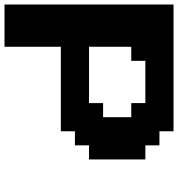

<svg xmlns="http://www.w3.org/2000/svg" viewBox="11 -676 790 852"><g transform="rotate(90 406.0 -250.0)"><path d="M0 125H187.5V-125H562.5V-187.5H625V-250H687.5V-500H625V-562.5H562.5V-625H0ZM437.5 -250H187.5V-437.5H250V-500H437.5V-437.5H500V-312.5H437.5Z"/></g></svg>

Font: Faithful 32x
Style: Semibold
Weight: 400
Foundry: Faithful Resource Pack
Version: Version 1.0; January 27, 2023